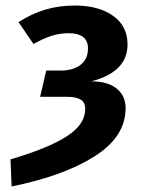

<svg xmlns="http://www.w3.org/2000/svg" viewBox="-20 -566 521 694"><path d="M441 -405Q441 -306 310 -272Q369 -272 401.5 -246Q434 -220 434 -175Q434 -72 322 -1Q210 70 22 108L18 10Q154 -30 221 -73Q288 -116 288 -172Q288 -196 271.5 -206Q255 -216 224 -216H125L147 -311H200Q244 -311 271 -331.5Q298 -352 298 -391Q298 -419 280 -432.5Q262 -446 230 -446Q195 -446 166 -436.5Q137 -427 101 -407L47 -486Q95 -517 144.5 -531.5Q194 -546 251 -546Q336 -546 388.5 -509Q441 -472 441 -405Z"/></svg>

Font: Fira Sans SemiBold
Style: Italic
Weight: 600
Italic angle: -8°
Designer: bBox Type GmbH & Carrois Corporate GbR & Edenspiekermann AG
Foundry: bBox Type GmbH & Carrois Corporate GbR & Edenspiekermann AG
Version: Version 4.301